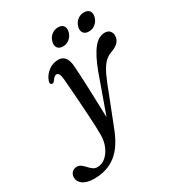

<svg xmlns="http://www.w3.org/2000/svg" viewBox="-321 -744 1025 1115"><g transform="rotate(-30 192.0 -186.5)"><path d="M313 -281.5Q347 -372 381.5 -414.8Q416 -457.5 458 -457.5Q479 -457.5 490.5 -445Q502 -432.5 502 -412.5Q502 -367.5 445.5 -344.5Q421 -337 401.5 -322.5Q382 -308 363.8 -278.5Q345.5 -249 325 -197L228.5 49.5Q188.5 155.5 128.5 201.2Q68.5 247 -16 247Q-65.5 247 -91.5 228.8Q-117.5 210.5 -117.5 181.5Q-117.5 162 -104.8 148.8Q-92 135.5 -71.5 135.5Q-56 135.5 -44 145Q-32 154.5 -21 166.8Q-10 179 2.8 188.5Q15.5 198 32.5 198Q62 198 86.5 177.5Q111 157 126.2 122.5Q141.5 88 141.5 45.5Q142 24 140.5 -12.8Q139 -49.5 136.2 -94.2Q133.5 -139 130.2 -185.5Q127 -232 123.8 -273.2Q120.5 -314.5 118 -343Q114 -388 94 -388Q79.5 -388 62.5 -362.5Q53 -350 43 -353.5Q29.5 -358 38 -381Q51 -414 80 -435.2Q109 -456.5 145 -456.5Q201 -456.5 207.5 -380Q209.5 -356 211.5 -315.8Q213.5 -275.5 215.5 -226.2Q217.5 -177 219 -125.2Q220.5 -73.5 222 -27ZM209 -509Q184.5 -509 173.5 -524.5Q162.5 -540 169 -564.5Q175.5 -589.5 194.5 -604.8Q213.5 -620 238.5 -620Q263.5 -620 274.2 -604.8Q285 -589.5 278.5 -564.5Q272 -540.5 253.2 -524.8Q234.5 -509 209 -509ZM383 -509Q358 -509 347 -524.5Q336 -540 342.5 -564.5Q349 -589.5 368.2 -604.8Q387.5 -620 412 -620Q437.5 -620 448.2 -604.8Q459 -589.5 452.5 -564.5Q446 -540.5 427.2 -524.8Q408.5 -509 383 -509Z"/></g></svg>

Font: Fraunces 72pt Soft
Style: Italic
Weight: 400
Italic angle: -16°
Version: Version 1.000;[b76b70a41]